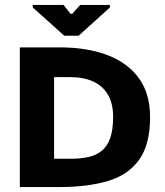

<svg xmlns="http://www.w3.org/2000/svg" viewBox="-20 -754 665 774"><path d="M198 -114V-443H264Q318 -443 356.5 -425Q395 -407 415.5 -371.5Q436 -336 436 -283Q436 -231 424.5 -198Q413 -165 390.5 -146.5Q368 -128 336.5 -121Q305 -114 264 -114Q258 -114 242.5 -114Q227 -114 198 -114ZM585 -282Q585 -376 540.5 -438Q496 -500 414 -531.5Q332 -563 221 -563Q205 -563 169.5 -563Q134 -563 60 -563V0Q129 0 166.5 0Q204 0 221 0Q332 0 414 -24Q496 -48 540.5 -109.5Q585 -171 585 -282ZM239 -610 112 -724V-734H236L265 -698H271L303 -734H423V-724L297 -610Z"/></svg>

Font: Darker Grotesque Black
Style: Regular
Weight: 900
Designer: Gabriel Lam
Foundry: TypeRant
Version: Version 1.000;gftools[0.9.28]